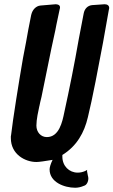

<svg xmlns="http://www.w3.org/2000/svg" viewBox="-20 -742 533 902"><path d="M113 -603C107 -569 99 -524 88 -469C69 -359 40 -179 32 -107C32 -106 31 -104 31 -102V-93C31 -17 98 19 151 19C165 19 190 15 227 9C217 30 213 45 213 54C213 114 282 140 333 140C347 140 360 137 374 131C387 128 395 112 395 96C395 91 394 87 393 84L389 63C388 59 389 57 391 56C389 56 386 58 381 61C370 66 358 69 345 69C305 69 273 38 273 -6V-14C341 -56 376 -119 393 -192C413 -272 445 -440 464 -542C473 -593 482 -644 491 -694C492 -699 493 -702 493 -704C493 -718 482 -722 471 -722L413 -718C392 -716 377 -701 373 -678C370 -663 367 -647 364 -631C359 -606 355 -582 350 -558C330 -443 307 -328 282 -214C273 -170 258 -98 200 -98C172 -98 151 -121 151 -152C151 -181 160 -221 165 -244V-243C167 -255 171 -270 175 -287L222 -517C228 -544 234 -571 240 -600L245 -626C250 -649 255 -673 260 -697C261 -701 262 -704 262 -707C262 -719 251 -722 241 -722C229 -721 182 -717 170 -716C149 -714 132 -696 127 -673V-674Z"/></svg>

Font: Bangerz
Style: Regular
Weight: 400
Designer: vernon adams
Foundry: Vernon Adams
Version: Version 2.10;December 28, 2023;FontCreator 13.0.0.2683 64-bi